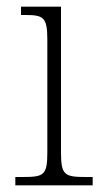

<svg xmlns="http://www.w3.org/2000/svg" viewBox="-20 -556 306 576"><path d="M26 0H258V-25H238C174 -25 163 -30 163 -99V-536H43V-511H55C110 -511 122 -505 122 -437V-98C122 -30 111 -25 48 -25H26Z"/></svg>

Font: Noto Serif Thai SemiCondensed ExtraLight
Style: Regular
Weight: 200
Width: 4
Designer: Monotype Design Team
Foundry: Monotype Imaging Inc.
Version: Version 2.002